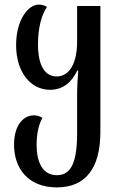

<svg xmlns="http://www.w3.org/2000/svg" viewBox="-20 -562 520 834"><path d="M227 252C350 252 416 171 416 11V-536H315V-382C315 -289 283 -230 226 -230C178 -230 145 -273 145 -369C145 -446 162 -499 184 -532C171 -539 162 -542 148 -542C103 -542 50 -477 50 -366C50 -247 114 -172 197 -172C258 -172 293 -209 316 -256H320C317 -221 315 -186 315 -151V16C315 141 290 199 227 199C163 199 139 139 139 67C139 11 151 -25 164 -50C154 -57 141 -61 127 -61C86 -61 41 -24 41 67C41 169 102 252 227 252Z"/></svg>

Font: Noto Serif Georgian ExtraCondensed Medium
Style: Regular
Weight: 500
Width: 2
Designer: Monotype Design Team, Akaki Razmadze
Foundry: Google LLC
Version: Version 2.003